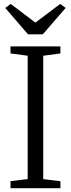

<svg xmlns="http://www.w3.org/2000/svg" viewBox="-20 -986 371 1006"><path d="M125 -47.5V-694L35 -706V-743H296.5V-706L206.5 -694V-47.5L296.5 -36.5V0H35V-37ZM127 -806 7.5 -944.5 36 -965.5 165.5 -867.5 295.5 -965.5 324 -944.5 204 -806Z"/></svg>

Font: Merriweather 48pt Light
Style: Regular
Weight: 300
Version: Version 2.100